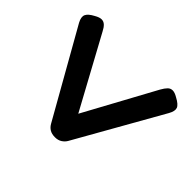

<svg xmlns="http://www.w3.org/2000/svg" viewBox="-152 -926 1164 1164"><g transform="rotate(45 430.0 -344.0)"><path d="M431 9Q403 9 385 -2Q367 -13 356 -33L43 -586Q25 -620 34.5 -641Q44 -662 82 -682Q108 -697 125.5 -697Q143 -697 156.5 -684.5Q170 -672 182 -648L430 -192L677 -646Q691 -671 704 -684Q717 -697 735 -697Q753 -697 778 -682Q820 -660 827.5 -639Q835 -618 816 -584L504 -33Q494 -15 475.5 -3Q457 9 431 9Z"/></g></svg>

Font: Fredoka SemiExpanded SemiBold
Style: Regular
Weight: 600
Width: 6
Designer: Ben Nathan
Foundry: Milena B. Brandão, Ben Nathan
Version: Version 2.001